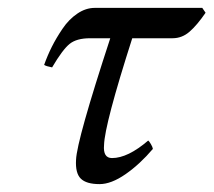

<svg xmlns="http://www.w3.org/2000/svg" viewBox="-20 -450 536 482"><path d="M256.8 -354H206.1Q172.4 -354 154.8 -339.8Q137.2 -325.7 110.8 -280.8Q95.7 -283.7 90.8 -287.1Q99.1 -310.5 110.1 -332.5Q121.1 -354.5 137 -377.9Q152.8 -401.4 174.1 -415.8Q195.3 -430.2 217.8 -430.2H487.8L496.1 -418Q474.6 -386.7 455.8 -370.4Q437 -354 413.1 -354H312Q242.7 -137.7 241.2 -85.9Q238.3 -53.2 261.2 -53.2Q300.8 -53.2 352.1 -97.2Q354.5 -95.7 358.9 -88.1Q363.3 -80.6 363.8 -76.2Q331.5 -38.1 295.4 -12.9Q259.3 12.2 230 12.2Q196.8 12.2 182.9 -1.5Q168.9 -15.1 170.9 -48.8Q172.9 -98.1 256.8 -354Z"/></svg>

Font: Common Serif News
Style: Italic
Weight: 450
Italic angle: -12°
Designer: Philipp H. Poll, Khaled Hosny
Foundry: Stefan Peev, Context Ltd.
Version: Version 1.026